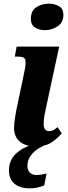

<svg xmlns="http://www.w3.org/2000/svg" viewBox="-20 -791 371 1051"><path d="M226 -626Q194 -626 171.5 -640.5Q149 -655 149 -687Q149 -733 179.5 -752Q210 -771 247 -771Q279 -771 303 -757Q327 -743 327 -710Q327 -668 295.5 -647Q264 -626 226 -626ZM175 10Q118 10 87.5 -16.5Q57 -43 57 -91Q57 -112 62.5 -148.5Q68 -185 80 -239L110 -382Q120 -424 120 -449Q120 -468 111 -474.5Q102 -481 79 -481H61L71 -536H304L234 -211Q227 -180 223 -157Q219 -134 219 -114Q219 -73 249 -73Q262 -73 272 -78.5Q282 -84 295 -95L318 -61Q295 -34 263 -12Q231 10 175 10ZM142 240Q89 240 59 214.5Q29 189 29 142Q29 87 66 51.5Q103 16 160 0H237Q216 6 191 21.5Q166 37 148 61Q130 85 130 118Q130 140 143.5 153.5Q157 167 178 167Q191 167 205 165Q219 163 235 159L222 224Q184 240 142 240Z"/></svg>

Font: Noto Serif Condensed ExtraBold
Style: Italic
Weight: 800
Width: 3
Italic angle: -12°
Designer: Monotype Design Team
Foundry: Monotype Imaging Inc.
Version: Version 2.014; ttfautohint (v1.8.4.7-5d5b)